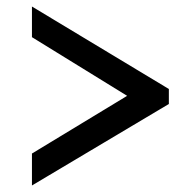

<svg xmlns="http://www.w3.org/2000/svg" viewBox="-20 -553 586 589"><path d="M498 -234 78 16V-82L370 -259L78 -439V-533L498 -280Z"/></svg>

Font: Raleway-v4020 Medium
Style: Italic
Weight: 500
Italic angle: -12°
Designer: Matt McInerney, Pablo Impallari, Rodrigo Fuenzalida
Foundry: Matt McInerney, Pablo Impallari, Rodrigo Fuenzalida
Version: Version 4.020;PS 004.020;hotconv 1.0.88;makeotf.lib2.5.64775